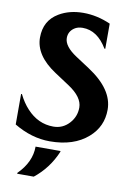

<svg xmlns="http://www.w3.org/2000/svg" viewBox="-103 -810 749 1098"><g transform="rotate(10 271.0 -261.0)"><path d="M297.9 53.7V58.6Q255.4 159.2 172.9 224.6H76.7V219.7Q153.3 143.6 153.3 53.7ZM227.1 9.8Q121.6 9.8 19.5 -51.3V-228.5H24.4Q47.4 -181.6 78.6 -147.9Q144 -76.7 232.9 -76.7Q287.1 -76.7 324.2 -116.7Q360.8 -156.2 360.8 -209.5Q360.8 -270 277.8 -324.7L191.9 -381.3Q69.8 -461.9 69.8 -565.4Q69.8 -664.1 149.9 -711.4Q210 -747.1 290.3 -747.1Q370.6 -747.1 448.7 -712.4V-566.4H443.8Q386.7 -662.1 301.3 -662.1Q272 -662.1 252.4 -648.4Q221.2 -626.5 221.2 -589.4Q221.2 -541 294.9 -492.7L374 -440.9Q522.5 -343.8 522.5 -225.6Q522.5 -127 448.7 -62.5Q366.7 9.8 227.1 9.8Z"/></g></svg>

Font: Classica
Style: Bold
Weight: 700
Designer: Wojciech Kalinowski "wmk69" (wmk69@o2.pl)
Foundry: Wojciech Kalinowski "wmk69" (wmk69@o2.pl)
Version: Version 2.1.1; 2021-05-14